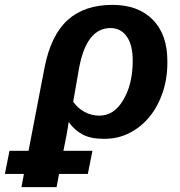

<svg xmlns="http://www.w3.org/2000/svg" viewBox="-111 -559 736 787"><path d="M-72 59H6L72 -284Q98 -415 166.5 -477Q235 -539 350 -539Q455 -539 515 -478.5Q575 -418 575 -309V-302Q575 -236 555.5 -179Q536 -122 501.5 -80Q467 -38 420 -14Q373 10 318 10H313Q261 10 228 -7.5Q195 -25 172 -57H170Q165 -17 149 59H268L249 154H131L121 208H-23L-13 154H-91ZM342 -444Q243 -444 213 -279L189 -142Q208 -115 236 -100Q264 -85 296 -85Q357 -85 394 -149Q433 -213 433 -311Q433 -375 408.5 -409.5Q384 -444 342 -444Z"/></svg>

Font: Libra Sans Modern
Style: Bold Italic
Weight: 700
Italic angle: -12°
Foundry: Stefan Peev, Context Ltd
Version: Version 1.000